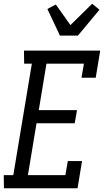

<svg xmlns="http://www.w3.org/2000/svg" viewBox="-39 -1005 559 1025"><path d="M-18 0 -19 -70H32L131 -665H90L89 -735H496L472 -590H396L409 -665H209L168 -417H372L360 -347H156L110 -70H310L323 -145H399L375 0ZM281 -815 214 -957 259 -981 337 -871 453 -985 492 -953 377 -815Z"/></svg>

Font: Iosevka Curly Slab
Style: Italic
Weight: 400
Italic angle: -9°
Monospace: yes
Designer: Belleve Invis
Foundry: Belleve Invis
Version: Version 22.1.2; ttfautohint (v1.8.4)